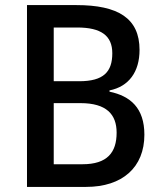

<svg xmlns="http://www.w3.org/2000/svg" viewBox="-20 -734 636 754"><path d="M280 -714H86V0H318C461 0 547 -77 547 -205C547 -310 492 -357 410 -374V-379C486 -394 528 -452 528 -538C528 -663 443 -714 280 -714ZM291 -415H191V-626H283C377 -626 421 -594 421 -525C421 -452 387 -415 291 -415ZM191 -329H296C398 -329 438 -285 438 -213C438 -135 401 -89 304 -89H191Z"/></svg>

Font: Noto Sans Devanagari UI SemiCondensed Medium
Style: Regular
Weight: 500
Width: 4
Designer: Jelle Bosma - Monotype Design Team
Foundry: Monotype Imaging Inc.
Version: Version 2.004